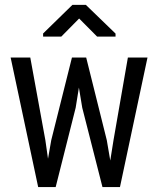

<svg xmlns="http://www.w3.org/2000/svg" viewBox="-20 -763 640 783"><path d="M165 -191.4 175.8 -115.7 189 -191.4 273.4 -528.3H331.5L415.5 -191.4L429.7 -108.4L442.9 -191.4L501.5 -528.3H581.5L469.2 0H397.9L315.4 -323.7L301.8 -405.8L288.6 -323.7L207 0H135.7L23.4 -528.3H103.5ZM451.2 -626V-613.8H376L302.7 -687.5L230 -613.8H155.8V-626.5L275.4 -743.2H330.1Z"/></svg>

Font: Roboto Mono
Style: Regular
Weight: 400
Designer: Google
Version: Version 2.000985; 2015; ttfautohint (v1.3)